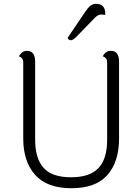

<svg xmlns="http://www.w3.org/2000/svg" viewBox="-20 -989 730 1016"><path d="M432 -928Q459 -969 486 -969Q537 -969 537 -917Q537 -914 537 -910Q529 -912 514 -912Q499 -912 482 -895L383 -793Q365 -776 355 -776Q343 -776 338 -789ZM103 -256V-660Q103 -683 80 -691Q96 -720 122 -720Q166 -720 166 -663V-249Q166 -151 210.5 -101Q255 -51 355.5 -51Q456 -51 501.5 -100Q547 -149 547 -249V-660Q547 -683 524 -691Q538 -720 566 -720Q610 -720 610 -663V-256Q610 -133 548.5 -63Q487 7 358 7Q229 7 166 -63.5Q103 -134 103 -256Z"/></svg>

Font: Laila Light
Style: Regular
Weight: 300
Designer: Hitesh Malaviya
Foundry: Indian Type Foundry
Version: Version 1.302;PS 1.0;hotconv 1.0.78;makeotf.lib2.5.61930; tt